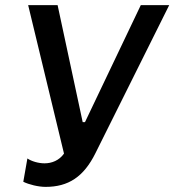

<svg xmlns="http://www.w3.org/2000/svg" viewBox="-20 -720 681 750"><path d="M158 10C247 10 307 -29 353 -122L641 -700H530L312 -243H303L205 -700H90L230 -120C211 -93 182 -82 154 -82C130 -82 103 -90 87 -101L71 -10C93 1 130 10 158 10Z"/></svg>

Font: Fixel Text 20240404 Medium
Style: Italic
Weight: 500
Width: 4
Italic angle: -10°
Designer: AlfaBravo + MacPaw
Foundry: Kyrylo Tkachov, Marchela Mozhyna, Serhii Makarenko, Maria Weinstein, Zakhar Kryvoshyya
Version: Version 1.211;Glyphs 3.2 (3225)